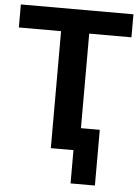

<svg xmlns="http://www.w3.org/2000/svg" viewBox="-59 -765 712 982"><g transform="rotate(5 296.5 -274.0)"><path d="M340.8 170.9V0H224.6V-600.6H7.8V-718.8H585.9V-600.6H369.1V-115.2H465.8V170.9Z"/></g></svg>

Font: Min Sans Bold
Style: Regular
Weight: 700
Designer: Jinseong-Kim, NotoSansCJK, Nunito
Foundry: Jinseong-Kim
Version: Version 1.400;Glyphs 3.1.2 (3151)